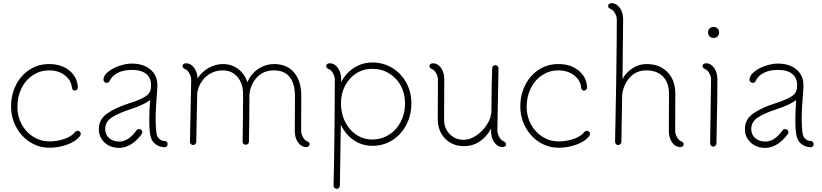

<svg xmlns="http://www.w3.org/2000/svg" viewBox="-20 -915 5195 1214"><path d="M50 -242Q50 -317 81.5 -378.5Q113 -440 167.5 -475Q222 -510 290 -510Q366 -510 415.5 -471.5Q465 -433 472 -371V-366Q472 -354 466 -348Q460 -342 452 -342Q437 -342 434 -365Q429 -409 389 -439.5Q349 -470 290 -470Q235 -470 189 -440.5Q143 -411 116.5 -358Q90 -305 90 -238Q90 -179 117 -129Q144 -79 190.5 -50Q237 -21 292 -21Q345 -21 391 -38Q437 -55 456 -82Q458 -84 462.5 -86Q467 -88 471 -88Q479 -88 485 -82Q491 -76 491 -68Q491 -64 485 -54Q461 -22 407 -1.5Q353 19 292 19Q226 19 170.5 -16Q115 -51 82.5 -111Q50 -171 50 -242Z M1040 -4Q1040 4 1034.5 10Q1029 16 1022 16Q990 16 964.5 -2.5Q939 -21 931 -57Q924 -89 924 -158Q924 -212 929 -282Q888 -252 813 -227Q731 -201 688 -173Q645 -145 645 -99Q645 -64 670 -42Q695 -20 734 -20Q793 -20 843 -91Q848 -99 860 -99Q868 -99 874 -93Q880 -87 880 -79Q880 -73 876 -67Q845 -25 808.5 -2.5Q772 20 734 20Q678 20 641.5 -13.5Q605 -47 605 -99Q605 -161 658.5 -198Q712 -235 800 -263Q860 -282 894.5 -302Q929 -322 934 -355L935 -366V-379Q935 -422 904.5 -447.5Q874 -473 813 -473Q762 -473 725.5 -455Q689 -437 672 -402Q670 -397 665 -394Q660 -391 655 -391Q647 -391 640.5 -397Q634 -403 634 -411Q634 -437 663 -460.5Q692 -484 734 -498.5Q776 -513 813 -513Q887 -513 931 -475.5Q975 -438 975 -378V-362Q964 -228 964 -160Q964 -104 971 -65Q975 -47 989 -35.5Q1003 -24 1018 -24Q1027 -24 1033.5 -18.5Q1040 -13 1040 -4Z M1938 -5Q1938 5 1931.5 10Q1925 15 1916 15Q1886 15 1865 -14Q1844 -43 1844 -87L1845 -308Q1845 -386 1811.5 -428Q1778 -470 1712 -470Q1647 -470 1606 -427.5Q1565 -385 1557 -318Q1557 -262 1556 -150.5Q1555 -39 1554 -18Q1553 -10 1547.5 -5Q1542 0 1533 0Q1525 0 1519.5 -5Q1514 -10 1514 -18Q1515 -53 1516 -161Q1517 -269 1517 -318Q1517 -387 1481.5 -428.5Q1446 -470 1390 -470Q1326 -470 1281.5 -429.5Q1237 -389 1227 -326L1221 -18Q1221 -10 1215 -4Q1209 2 1201 2Q1193 2 1187 -4Q1181 -10 1181 -18L1189 -410Q1189 -429 1178 -449.5Q1167 -470 1156 -475Q1134 -485 1134 -495Q1134 -505 1140.5 -510Q1147 -515 1156 -515Q1185 -515 1206 -488.5Q1227 -462 1229 -420Q1259 -464 1302 -487Q1345 -510 1390 -510Q1444 -510 1485 -479.5Q1526 -449 1544 -396Q1570 -452 1615.5 -481Q1661 -510 1712 -510Q1795 -510 1840 -456Q1885 -402 1885 -308L1884 -88Q1884 -69 1894.5 -49.5Q1905 -30 1916 -25Q1938 -15 1938 -5Z M2581 -262Q2581 -186 2548.5 -124.5Q2516 -63 2460 -28Q2404 7 2334 7Q2269 7 2216.5 -29Q2164 -65 2135 -127Q2131 187 2129 259Q2129 267 2123 273Q2117 279 2109 279Q2101 279 2095 273Q2089 267 2089 259Q2092 160 2094.5 -60Q2097 -280 2097 -412Q2097 -431 2086 -450.5Q2075 -470 2064 -475Q2042 -485 2042 -495Q2042 -505 2048.5 -510Q2055 -515 2064 -515Q2095 -515 2116.5 -485.5Q2138 -456 2137 -410V-396Q2167 -453 2219 -486.5Q2271 -520 2334 -520Q2403 -520 2459.5 -486Q2516 -452 2548.5 -393Q2581 -334 2581 -262ZM2541 -262Q2541 -324 2514 -373.5Q2487 -423 2439.5 -451.5Q2392 -480 2334 -480Q2278 -480 2233 -451.5Q2188 -423 2162 -373.5Q2136 -324 2136 -262Q2136 -197 2162 -145Q2188 -93 2233 -63Q2278 -33 2334 -33Q2392 -33 2439.5 -63Q2487 -93 2514 -145Q2541 -197 2541 -262Z M3180 -5Q3180 5 3173.5 10Q3167 15 3158 15Q3127 15 3105.5 -14.5Q3084 -44 3085 -90V-102Q3060 -54 3016 -22.5Q2972 9 2911 9Q2865 9 2828 -12.5Q2791 -34 2769.5 -72Q2748 -110 2748 -159L2749 -412Q2749 -431 2738.5 -450.5Q2728 -470 2717 -475Q2695 -485 2695 -495Q2695 -505 2701.5 -510Q2708 -515 2717 -515Q2747 -515 2768 -486.5Q2789 -458 2789 -415L2788 -159Q2788 -103 2823.5 -67Q2859 -31 2911 -31Q2951 -31 2991 -57.5Q3031 -84 3057.5 -125Q3084 -166 3087 -206Q3088 -382 3092 -484Q3092 -492 3098 -497.5Q3104 -503 3112 -503Q3120 -503 3126 -497Q3132 -491 3132 -483Q3131 -463 3126 -159L3125 -90Q3125 -71 3136 -50.5Q3147 -30 3158 -25Q3180 -15 3180 -5Z M3270 -242Q3270 -317 3301.5 -378.5Q3333 -440 3387.5 -475Q3442 -510 3510 -510Q3586 -510 3635.5 -471.5Q3685 -433 3692 -371V-366Q3692 -354 3686 -348Q3680 -342 3672 -342Q3657 -342 3654 -365Q3649 -409 3609 -439.5Q3569 -470 3510 -470Q3455 -470 3409 -440.5Q3363 -411 3336.5 -358Q3310 -305 3310 -238Q3310 -179 3337 -129Q3364 -79 3410.5 -50Q3457 -21 3512 -21Q3565 -21 3611 -38Q3657 -55 3676 -82Q3678 -84 3682.5 -86Q3687 -88 3691 -88Q3699 -88 3705 -82Q3711 -76 3711 -68Q3711 -64 3705 -54Q3681 -22 3627 -1.5Q3573 19 3512 19Q3446 19 3390.5 -16Q3335 -51 3302.5 -111Q3270 -171 3270 -242Z M4303 -5Q4303 5 4296.5 10Q4290 15 4281 15Q4251 15 4230 -14Q4209 -43 4209 -87L4210 -322Q4210 -392 4172 -431Q4134 -470 4067 -470Q4005 -470 3964.5 -427.5Q3924 -385 3914 -319Q3910 -52 3909 -18Q3909 -10 3903 -4Q3897 2 3889 2Q3881 2 3875 -4Q3869 -10 3869 -18Q3872 -129 3876 -388Q3880 -647 3880 -792Q3880 -811 3869 -830.5Q3858 -850 3847 -855Q3825 -865 3825 -875Q3825 -885 3831.5 -890Q3838 -895 3847 -895Q3877 -895 3898.5 -866Q3920 -837 3920 -793Q3920 -747 3918 -603Q3916 -483 3916 -416Q3942 -461 3982.5 -485.5Q4023 -510 4067 -510Q4151 -510 4200.5 -459Q4250 -408 4250 -322L4249 -88Q4249 -69 4259.5 -49.5Q4270 -30 4281 -25Q4303 -15 4303 -5Z M4457 -711Q4457 -725 4467 -735Q4477 -745 4493 -745Q4507 -745 4517 -735Q4527 -725 4527 -711Q4527 -695 4517 -685Q4507 -675 4493 -675Q4477 -675 4467 -685Q4457 -695 4457 -711ZM4470 -8 4474 -280 4476 -410Q4477 -429 4466 -449.5Q4455 -470 4444 -475Q4422 -485 4422 -495Q4422 -505 4428.5 -510Q4435 -515 4444 -515Q4474 -515 4495 -486Q4516 -457 4516 -413Q4516 -296 4512 -114L4510 -8Q4510 0 4504 6Q4498 12 4490 12Q4482 12 4476 6Q4470 0 4470 -8Z M5125 -4Q5125 4 5119.5 10Q5114 16 5107 16Q5075 16 5049.5 -2.5Q5024 -21 5016 -57Q5009 -89 5009 -158Q5009 -212 5014 -282Q4973 -252 4898 -227Q4816 -201 4773 -173Q4730 -145 4730 -99Q4730 -64 4755 -42Q4780 -20 4819 -20Q4878 -20 4928 -91Q4933 -99 4945 -99Q4953 -99 4959 -93Q4965 -87 4965 -79Q4965 -73 4961 -67Q4930 -25 4893.5 -2.5Q4857 20 4819 20Q4763 20 4726.5 -13.5Q4690 -47 4690 -99Q4690 -161 4743.5 -198Q4797 -235 4885 -263Q4945 -282 4979.5 -302Q5014 -322 5019 -355L5020 -366V-379Q5020 -422 4989.5 -447.5Q4959 -473 4898 -473Q4847 -473 4810.5 -455Q4774 -437 4757 -402Q4755 -397 4750 -394Q4745 -391 4740 -391Q4732 -391 4725.5 -397Q4719 -403 4719 -411Q4719 -437 4748 -460.5Q4777 -484 4819 -498.5Q4861 -513 4898 -513Q4972 -513 5016 -475.5Q5060 -438 5060 -378V-362Q5049 -228 5049 -160Q5049 -104 5056 -65Q5060 -47 5074 -35.5Q5088 -24 5103 -24Q5112 -24 5118.5 -18.5Q5125 -13 5125 -4Z"/></svg>

Font: Tsukimi Rounded Light
Style: Regular
Weight: 300
Designer: Takashi Funayama
Foundry: Takashi Funayama
Version: Version 1.032; ttfautohint (v1.8.3)